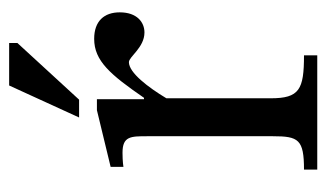

<svg xmlns="http://www.w3.org/2000/svg" viewBox="-167 -547 714 420"><g transform="rotate(-90 190.0 -337.0)"><path d="M183 -482H159L35 -452V-424C35 -424 46 -426 66 -426C102 -426 102 -408 102 -372V-97C102 -41 95 -29 29 -29V0H279V-29C204 -29 185 -39 185 -102V-330C209 -370 241 -412 264 -412C276 -412 296 -378 329 -378C351 -378 373 -394 373 -432C373 -466 354 -488 315 -488C267 -488 237 -453 186 -379H183ZM143 -521H182L306 -656V-674H213Z"/></g></svg>

Font: STIX Two Math
Style: Regular
Weight: 400
Designer: Ross Mills, John Hudson & Paul Hanslow, Tiro Typeworks Ltd; with portions MicroPress Inc., with additions and correction
Foundry: Tiro Typeworks Ltd
Version: Version 2.02 b142